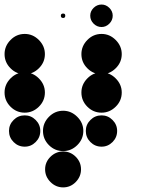

<svg xmlns="http://www.w3.org/2000/svg" viewBox="-24 -818 711 833"><path d="M195 -137.9Q218.3 -160.8 250 -160.8Q281.7 -160.8 304.6 -137.9Q327.5 -115 327.5 -83.3Q327.5 -51.7 304.6 -28.3Q281.7 -5 250 -5Q218.3 -5 195 -28.3Q171.7 -51.7 171.7 -83.3Q171.7 -115 195 -137.9ZM416.7 -317.5Q444.2 -317.5 464.2 -297.5Q484.2 -277.5 484.2 -250Q484.2 -221.7 464.2 -201.7Q444.2 -181.7 416.7 -181.7Q388.3 -181.7 368.3 -201.7Q348.3 -221.7 348.3 -250Q348.3 -277.5 368.3 -297.5Q388.3 -317.5 416.7 -317.5ZM250 -337.5Q285 -337.5 311.2 -311.2Q337.5 -285 337.5 -250Q337.5 -214.2 311.2 -188.3Q285 -162.5 250 -162.5Q214.2 -162.5 188.3 -188.3Q162.5 -214.2 162.5 -250Q162.5 -285 188.3 -311.2Q214.2 -337.5 250 -337.5ZM83.3 -317.5Q110.8 -317.5 130.8 -297.5Q150.8 -277.5 150.8 -250Q150.8 -221.7 130.8 -201.7Q110.8 -181.7 83.3 -181.7Q55 -181.7 35 -201.7Q15 -221.7 15 -250Q15 -277.5 35 -297.5Q55 -317.5 83.3 -317.5ZM416.7 -504.2Q451.7 -504.2 477.9 -477.9Q504.2 -451.7 504.2 -416.7Q504.2 -380.8 477.9 -355Q451.7 -329.2 416.7 -329.2Q380.8 -329.2 355 -355Q329.2 -380.8 329.2 -416.7Q329.2 -451.7 355 -477.9Q380.8 -504.2 416.7 -504.2ZM83.3 -504.2Q118.3 -504.2 144.6 -477.9Q170.8 -451.7 170.8 -416.7Q170.8 -380.8 144.6 -355Q118.3 -329.2 83.3 -329.2Q47.5 -329.2 21.7 -355Q-4.2 -380.8 -4.2 -416.7Q-4.2 -451.7 21.7 -477.9Q47.5 -504.2 83.3 -504.2ZM416.7 -670.8Q451.7 -670.8 477.9 -644.6Q504.2 -618.3 504.2 -583.3Q504.2 -547.5 477.9 -521.7Q451.7 -495.8 416.7 -495.8Q380.8 -495.8 355 -521.7Q329.2 -547.5 329.2 -583.3Q329.2 -618.3 355 -644.6Q380.8 -670.8 416.7 -670.8ZM83.3 -670.8Q118.3 -670.8 144.6 -644.6Q170.8 -618.3 170.8 -583.3Q170.8 -547.5 144.6 -521.7Q118.3 -495.8 83.3 -495.8Q47.5 -495.8 21.7 -521.7Q-4.2 -547.5 -4.2 -583.3Q-4.2 -618.3 21.7 -644.6Q47.5 -670.8 83.3 -670.8ZM416.7 -798.3Q435.8 -798.3 450.4 -783.8Q465 -769.2 465 -750Q465 -730 450.4 -715.4Q435.8 -700.8 416.7 -700.8Q396.7 -700.8 382.1 -715.4Q367.5 -730 367.5 -750Q367.5 -769.2 382.1 -783.8Q396.7 -798.3 416.7 -798.3ZM250 -759.2Q259.2 -759.2 259.2 -750Q259.2 -740 250 -740Q240 -740 240 -750Q240 -759.2 250 -759.2Z"/></svg>

Font: 0xA000-Dots-Mono
Style: Dots-Mono
Weight: 400
Version: Version 0.1